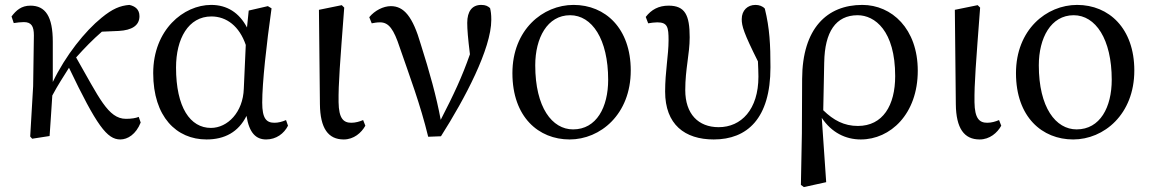

<svg xmlns="http://www.w3.org/2000/svg" viewBox="-20 -554 4684 782"><path d="M545 -78C534 -73 515 -70 493 -70C420 -70 383 -158 290 -320C324 -358 358 -393 395 -425L464 -428C517 -431 548 -450 548 -488C548 -517 529 -529 507 -534C469 -531 438 -518 394 -482C326 -427 247 -328 195 -220V-384C195 -487 165 -531 104 -531C67 -531 46 -512 27 -487L36 -460C49 -462 64 -464 77 -464C108 -464 118 -447 118 -410L115 -203L103 2L111 11L182 0C185 -48 190 -111 193 -165C217 -210 238 -241 261 -278C374 -42 416 14 470 14C500 14 534 -7 553 -55Z M973 -193C970 -97 907 -33 839 -33C755 -33 697 -116 697 -279C697 -396 747 -487 841 -487C903 -487 955 -447 981 -371ZM1145 -65C1129 -58 1113 -54 1098 -54C1065 -54 1048 -71 1048 -136C1048 -217 1065 -371 1086 -520L1071 -529L993 -511L986 -442C954 -503 904 -534 840 -534C728 -534 604 -433 604 -256C604 -78 699 14 821 14C895 14 951 -16 984 -82C995 -12 1023 14 1064 14C1105 14 1137 -10 1153 -42Z M1380 14C1421 14 1452 -13 1468 -42L1459 -65C1445 -59 1428 -54 1411 -54C1379 -54 1360 -71 1359 -138C1358 -214 1365 -298 1382 -523L1372 -533L1279 -514L1283 -130C1284 -31 1317 14 1380 14Z M1494 -459C1504 -461 1515 -463 1528 -463C1564 -463 1584 -434 1608 -361C1649 -242 1692 -129 1724 3L1776 1C1874 -153 1981 -356 1981 -473C1981 -497 1979 -508 1976 -521C1967 -529 1958 -534 1940 -534C1903 -534 1883 -508 1883 -461C1883 -434 1886 -398 1894 -333C1862 -241 1828 -169 1775 -66C1758 -159 1729 -263 1694 -373C1661 -487 1625 -529 1572 -529C1541 -529 1506 -511 1484 -484Z M2300 14C2425 14 2549 -88 2549 -267C2549 -438 2446 -534 2316 -534C2191 -534 2067 -433 2067 -256C2067 -77 2174 14 2300 14ZM2314 -27C2229 -27 2160 -116 2160 -288C2160 -399 2209 -492 2302 -492C2391 -492 2457 -395 2457 -229C2457 -118 2410 -27 2314 -27Z M2620 -459C2632 -461 2645 -463 2657 -463C2699 -463 2703 -443 2703 -390C2703 -329 2689 -263 2689 -181C2689 -47 2769 14 2887 14C3023 14 3118 -71 3118 -280C3118 -371 3115 -438 3095 -519C3086 -529 3072 -534 3057 -534C3025 -534 3001 -512 3001 -476C3001 -448 3009 -420 3067 -304C3068 -280 3069 -260 3069 -242C3069 -108 2999 -36 2907 -36C2824 -36 2771 -90 2771 -187C2771 -274 2789 -333 2789 -402C2789 -493 2770 -531 2703 -531C2663 -531 2633 -515 2610 -485Z M3474 -41C3418 -41 3375 -64 3333 -105C3334 -144 3337 -309 3337 -300C3339 -424 3384 -492 3473 -492C3543 -492 3626 -429 3626 -244C3626 -125 3576 -41 3474 -41ZM3246 -11 3242 199 3254 208 3345 188 3327 -74C3367 -14 3424 14 3486 14C3606 14 3718 -89 3718 -266C3718 -437 3612 -534 3492 -534C3348 -534 3248 -438 3247 -233Z M3970 14C4011 14 4042 -13 4058 -42L4049 -65C4035 -59 4018 -54 4001 -54C3969 -54 3950 -71 3949 -138C3948 -214 3955 -298 3972 -523L3962 -533L3869 -514L3873 -130C3874 -31 3907 14 3970 14Z M4351 14C4476 14 4600 -88 4600 -267C4600 -438 4497 -534 4367 -534C4242 -534 4118 -433 4118 -256C4118 -77 4225 14 4351 14ZM4365 -27C4280 -27 4211 -116 4211 -288C4211 -399 4260 -492 4353 -492C4442 -492 4508 -395 4508 -229C4508 -118 4461 -27 4365 -27Z"/></svg>

Font: Noto Serif CJK JP Medium
Style: Regular
Weight: 500
Designer: Ryoko NISHIZUKA 西塚涼子 (kana & ideographs); Frank Grießhammer (Latin, Greek & Cyrillic); Wenlong ZHANG 张文龙 (bopomofo); San
Foundry: Adobe Systems Incorporated
Version: Version 1.000;PS 1;hotconv 16.6.53;makeotf.lib2.5.65590